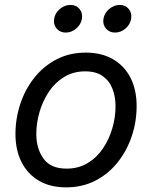

<svg xmlns="http://www.w3.org/2000/svg" viewBox="-20 -769 634 800"><path d="M255.4 11.7Q189.5 11.7 142.3 -15.9Q95.2 -43.5 69.8 -93.5Q44.4 -143.6 44.4 -210.4Q44.4 -274.9 64.5 -335.7Q84.5 -396.5 122.8 -444.8Q161.1 -493.2 215.3 -521.5Q269.5 -549.8 337.4 -549.8Q402.8 -549.8 450.4 -522.5Q498 -495.1 523.7 -445.1Q549.3 -395 549.3 -327.1Q549.3 -261.7 528.8 -200.9Q508.3 -140.1 469.7 -92Q431.2 -43.9 377 -16.1Q322.8 11.7 255.4 11.7ZM257.3 -66.4Q307.1 -66.4 345.5 -89.6Q383.8 -112.8 409.4 -151.1Q435.1 -189.5 448.2 -235.1Q461.4 -280.8 461.4 -325.7Q461.4 -367.2 448.2 -400.1Q435.1 -433.1 407.2 -452.4Q379.4 -471.7 335 -471.7Q285.6 -471.7 247.6 -448.5Q209.5 -425.3 183.8 -387Q158.2 -348.6 144.8 -302.7Q131.3 -256.8 131.3 -210.9Q131.3 -149.4 161.4 -107.9Q191.4 -66.4 257.3 -66.4ZM459.5 -633.3Q435.5 -633.3 421.4 -650.1Q407.2 -667 411.1 -690.9Q415 -714.8 435.1 -731.7Q455.1 -748.5 478.5 -748.5Q502.4 -748.5 516.4 -731.7Q530.3 -714.8 526.4 -690.9Q522.5 -667 502.9 -650.1Q483.4 -633.3 459.5 -633.3ZM253.9 -633.3Q230 -633.3 215.8 -650.1Q201.7 -667 205.6 -690.9Q209.5 -714.8 229.5 -731.7Q249.5 -748.5 273.4 -748.5Q297.4 -748.5 311.3 -731.7Q325.2 -714.8 321.3 -690.9Q317.4 -667 297.6 -650.1Q277.8 -633.3 253.9 -633.3Z"/></svg>

Font: Inter 16pt
Style: Italic
Weight: 400
Italic angle: -9.3988°
Version: Version 4.001;git-66647c0bb